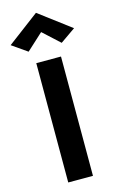

<svg xmlns="http://www.w3.org/2000/svg" viewBox="-182 -1032 661 1088"><g transform="rotate(-15 148.0 -488.0)"><path d="M148 -863 51 -774 -38 -836 148 -976 334 -836 245 -774ZM76 -700H221V0H76Z"/></g></svg>

Font: Von Semi
Style: Regular
Weight: 600
Version: Version 4.000; ttfautohint (v1.8.4.7-5d5b)